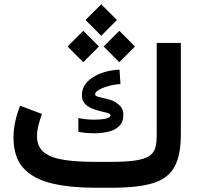

<svg xmlns="http://www.w3.org/2000/svg" viewBox="-20 -882 939 902"><path d="M425.3 -121.6H499.5Q574.2 -121.6 617.9 -128.4Q661.6 -135.3 682.6 -150.1Q703.6 -165 710 -189.2Q716.3 -213.4 716.3 -248.5V-680.2H829.6V-250Q829.6 -151.9 799.3 -97.4Q769 -43 698.5 -21.5Q627.9 0 505.9 0H425.3Q309.6 0 223.9 -20.3Q138.2 -40.5 90.8 -91.6Q43.5 -142.6 43.5 -235.4Q43.5 -275.4 52.2 -313.5Q61 -351.6 74.7 -385.3L176.8 -346.7Q168.9 -324.2 161.4 -296.1Q153.8 -268.1 153.8 -242.7Q154.3 -190.9 188.5 -165Q222.7 -139.2 283.9 -130.4Q345.2 -121.6 425.3 -121.6ZM348.1 -327.6Q381.3 -319.8 426.3 -319.8Q455.1 -319.8 477.1 -324.7Q499 -329.6 499 -340.8Q499 -347.2 485.6 -351.1Q472.2 -355 452.1 -359.6Q432.1 -364.3 412.1 -372.3Q392.1 -380.4 378.4 -395.3Q364.7 -410.2 364.7 -434.6Q364.7 -465.8 382.3 -488.3Q399.9 -510.7 427.2 -525.4Q454.6 -540 485.1 -547.1Q515.6 -554.2 541.5 -554.7L545.9 -486.8Q532.2 -486.8 512.5 -483.2Q492.7 -479.5 472.9 -472.7Q453.1 -465.8 439.9 -457Q426.8 -448.2 426.8 -438.5Q426.8 -430.2 447 -425.8Q467.3 -421.4 493.7 -414.3Q520 -407.2 538.1 -390.1Q559.6 -372.6 559.6 -342.8Q559.6 -309.1 540.3 -290Q521 -271 490.2 -263.4Q459.5 -255.9 424.3 -255.9Q405.3 -255.9 385.7 -257.6Q366.2 -259.3 348.1 -262.7ZM455.6 -861.8 529.3 -788.1 455.6 -713.9 381.8 -788.1ZM540.5 -737.3 614.3 -663.6 540.5 -589.8 466.8 -663.6ZM371.1 -737.3 444.8 -663.6 371.1 -589.8 297.4 -663.6Z"/></svg>

Font: Vazirmatn UI NL SemiBold
Style: Regular
Weight: 600
Designer: Saber Rastikerdar
Foundry: Saber Rastikerdar
Version: Version 33.003